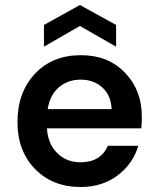

<svg xmlns="http://www.w3.org/2000/svg" viewBox="-20 -737 632 769"><path d="M303 12Q191 12 120.5 -60Q50 -132 50 -248Q50 -367 120 -441.5Q190 -516 304 -516Q413 -516 480.5 -446Q548 -376 548 -270Q548 -241 546 -223H168Q172 -160 209.5 -123.5Q247 -87 302 -87Q383 -87 412 -153H534Q512 -80 450.5 -34Q389 12 303 12ZM156 -550V-637L300 -717L445 -637V-550L300 -633ZM171 -300H427Q425 -354 390.5 -386Q356 -418 303 -418Q252 -418 216 -387.5Q180 -357 171 -300Z"/></svg>

Font: AWOL-DM SemiBold
Style: Regular
Weight: 600
Designer: Colophon Foundry, Jonny Pinhorn, Mikhail Sharanda
Foundry: Colophon Foundry
Version: Version 1.000;Glyphs 3.2.3 (3260)